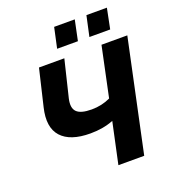

<svg xmlns="http://www.w3.org/2000/svg" viewBox="-159 -1027 1029 1146"><g transform="rotate(-20 355.0 -453.5)"><path d="M289 -778 317 -907H448L421 -778ZM494 -778 522 -907H652L626 -778ZM546 -710H710L559 0H395L451 -261Q386 -235 304 -235Q176 -235 120.5 -296.5Q65 -358 94 -478L149 -710H310L253 -475Q240 -418 265.5 -392.5Q291 -367 360 -367Q424 -367 479 -393Z"/></g></svg>

Font: Raleway-v4020 ExtraBold
Style: Italic
Weight: 800
Italic angle: -12°
Designer: Matt McInerney, Pablo Impallari, Rodrigo Fuenzalida
Foundry: Matt McInerney, Pablo Impallari, Rodrigo Fuenzalida
Version: Version 4.020;PS 004.020;hotconv 1.0.88;makeotf.lib2.5.64775